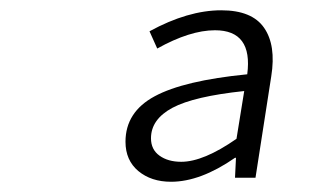

<svg xmlns="http://www.w3.org/2000/svg" viewBox="-20 -607 640 375"><path d="M314 -252Q275.4 -252 250.2 -272.9Q225.1 -293.9 225.1 -330.1Q225.1 -388.2 282 -418.9Q338.9 -449.7 462.9 -461.9Q474.1 -547.9 399.9 -547.9Q351.1 -547.9 287.1 -512.2L272 -545.9Q347.2 -586.9 412.1 -586.9Q472.2 -586.9 495.8 -552.7Q519.5 -518.6 509.8 -458L479 -259.8H439L440.9 -298.8H439Q371.6 -252 314 -252ZM334 -291Q377.4 -291 441.9 -335.9L457 -429.2Q358.9 -418.9 316.9 -396.5Q274.9 -374 274.9 -336.9Q274.9 -314.9 291.5 -303Q308.1 -291 334 -291Z"/></svg>

Font: Office Code Pro D Light Italic
Style: Regular
Weight: 300
Italic angle: -9°
Designer: Nathan Rutzky & Paul D. Hunt
Foundry: Adobe Systems Incorporated
Version: Version 1.004;PS 001.004;hotconv 1.0.70;makeotf.lib2.5.58329